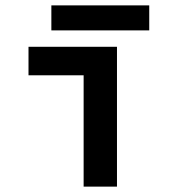

<svg xmlns="http://www.w3.org/2000/svg" viewBox="-20 -694 640 714"><path d="M291 0V-414H86V-520H415V0ZM171 -581V-674H535V-581Z"/></svg>

Font: M PLUS Code Latin Expanded SemiBold
Style: Regular
Weight: 600
Width: 7
Designer: Coji Morishita
Foundry: UNDERFOREST DESIGN
Version: Version 1.002; ttfautohint (v1.8.3)